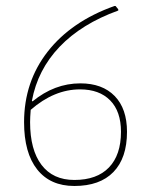

<svg xmlns="http://www.w3.org/2000/svg" viewBox="-20 -612 496 638"><path d="M364 -592 373 -581V-577Q251 -533 178 -456.5Q105 -380 86 -277L88 -275Q161 -335 247 -335Q320 -335 361 -293Q402 -251 402 -174Q402 -87 357 -40.5Q312 6 227 6Q147 6 103.5 -49Q60 -104 60 -206Q60 -340 138.5 -440.5Q217 -541 360 -592ZM80 -206Q80 -114 118 -64Q156 -14 227 -14Q302 -14 342 -55.5Q382 -97 382 -174Q382 -242 346 -278.5Q310 -315 246 -315Q160 -315 82 -247Q80 -221 80 -206Z"/></svg>

Font: Alegreya Sans Thin
Style: Regular
Weight: 100
Designer: Juan Pablo del Peral
Foundry: Huerta Tipografica
Version: Version 2.007